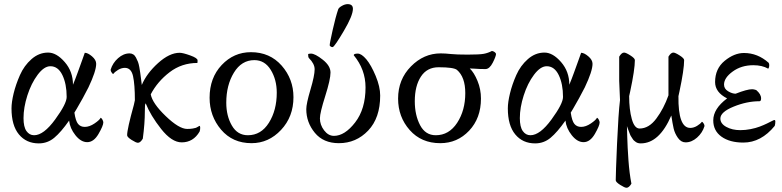

<svg xmlns="http://www.w3.org/2000/svg" viewBox="-20 -679 3751 921"><path d="M336.9 -138.7Q342.8 -98.6 354.5 -84.5Q366.2 -70.3 386.7 -70.3Q409.2 -70.3 433.6 -86.9Q458 -103.5 462.9 -114.3Q467.8 -112.3 471.7 -104.5Q475.6 -96.7 475.6 -91.8Q475.6 -76.2 452.6 -36.6Q429.7 2.9 398.4 2.9Q368.2 2.9 341.8 -30.3Q315.4 -63.5 311.5 -100.6Q272.5 -44.9 240.2 -18.1Q208 8.8 166 8.8Q106.4 8.8 70.8 -34.2Q35.2 -77.1 35.2 -159.2Q35.2 -188.5 45.4 -231Q55.7 -273.4 75.7 -318.8Q95.7 -364.3 131.3 -395.5Q167 -426.8 210.9 -426.8Q251 -426.8 290.5 -381.3Q330.1 -335.9 330.1 -272.5Q341.8 -300.8 353 -332Q364.3 -363.3 374 -390.1Q383.8 -417 386.7 -425.8Q401.4 -425.8 421.4 -408.7Q441.4 -391.6 441.4 -373Q441.4 -337.9 404.3 -259.8Q393.6 -238.3 377 -208Q360.4 -177.7 348.6 -158.2ZM221.7 -361.3Q191.4 -361.3 160.6 -320.3Q129.9 -279.3 111.3 -221.2Q92.8 -163.1 92.8 -112.3Q92.8 -70.3 106.9 -50.3Q121.1 -30.3 143.6 -30.3Q189.5 -30.3 244.6 -106Q299.8 -181.6 299.8 -213.9Q299.8 -276.4 279.3 -318.8Q258.8 -361.3 221.7 -361.3Z M841.8 -425.8Q857.4 -425.8 892.6 -413.1Q927.7 -400.4 927.7 -389.6Q927.7 -378.9 926.8 -377Q851.6 -377 793.5 -332.5Q735.4 -288.1 703.1 -226.6Q710.9 -183.6 774.9 -122.1Q838.9 -60.5 877.9 -60.5Q893.6 -60.5 904.8 -62.5Q916 -64.5 919.9 -65.9Q923.8 -67.4 929.2 -70.8Q934.6 -74.2 936.5 -75.2Q940.4 -75.2 940.4 -66.4Q940.4 -56.6 937.5 -47.9Q907.2 3.9 851.6 3.9Q803.7 3.9 752.9 -60.5Q702.1 -125 678.7 -183.6Q675.8 -177.7 675.8 -175.8Q675.8 -173.8 675.3 -165.5Q674.8 -157.2 674.8 -144.5Q674.8 -86.9 665 -13.7Q653.3 5.9 641.6 5.9Q632.8 5.9 611.3 -7.8Q589.8 -21.5 589.8 -30.3Q589.8 -59.6 622.1 -175.8L627 -198.2Q627 -273.4 618.2 -313.5Q609.4 -353.5 579.1 -353.5Q562.5 -353.5 546.4 -343.8Q530.3 -334 523.4 -324.2Q519.5 -324.2 513.7 -334Q510.7 -339.8 510.7 -344.7Q520.5 -377 546.4 -399.9Q572.3 -422.9 601.6 -422.9Q611.3 -422.9 619.1 -418Q627 -413.1 632.3 -402.8Q637.7 -392.6 641.6 -382.8Q645.5 -373 648.4 -356.4Q651.4 -339.8 652.8 -329.1Q654.3 -318.4 656.7 -299.3Q659.2 -280.3 660.2 -271.5Q683.6 -327.1 738.3 -376.5Q793 -425.8 841.8 -425.8Z M1307.6 -234.4Q1307.6 -296.9 1278.8 -343.8Q1250 -390.6 1200.2 -390.6Q1138.7 -390.6 1102.1 -330.6Q1065.4 -270.5 1065.4 -186.5Q1065.4 -123 1092.3 -76.7Q1119.1 -30.3 1168.9 -30.3Q1232.4 -30.3 1270 -90.3Q1307.6 -150.4 1307.6 -234.4ZM1183.6 -428.7Q1274.4 -428.7 1331.1 -364.3Q1387.7 -299.8 1387.7 -212.9Q1387.7 -119.1 1328.1 -55.7Q1268.6 7.8 1186.5 7.8Q1095.7 7.8 1040.5 -57.1Q985.4 -122.1 985.4 -210Q985.4 -305.7 1043.5 -367.2Q1101.6 -428.7 1183.6 -428.7Z M1647.5 -659.2Q1672.9 -659.2 1672.9 -636.7Q1672.9 -604.5 1629.4 -530.8Q1585.9 -457 1576.2 -453.1H1573.2Q1570.3 -453.1 1565.9 -456.1Q1561.5 -459 1561.5 -461.9Q1561.5 -471.7 1575.7 -534.7Q1589.8 -597.7 1602.5 -634.8Q1605.5 -642.6 1620.1 -650.9Q1634.8 -659.2 1647.5 -659.2ZM1565.4 -331.1Q1565.4 -297.9 1540 -217.8Q1514.6 -137.7 1514.6 -111.3Q1514.6 -80.1 1534.7 -53.7Q1554.7 -27.3 1582 -27.3Q1633.8 -27.3 1683.6 -91.8Q1733.4 -156.2 1733.4 -259.8Q1733.4 -345.7 1676.8 -414.1Q1676.8 -421.9 1696.3 -421.9Q1713.9 -421.9 1737.3 -394.5Q1760.7 -366.2 1782.2 -314.5Q1803.7 -262.7 1803.7 -220.7Q1803.7 -113.3 1746.1 -52.7Q1688.5 7.8 1605.5 7.8Q1531.2 7.8 1490.2 -42Q1449.2 -91.8 1449.2 -155.3Q1449.2 -181.6 1469.2 -249Q1489.3 -316.4 1489.3 -346.7Q1489.3 -373 1461.9 -400.4Q1458 -404.3 1458 -418Q1458 -421.9 1471.7 -421.9Q1491.2 -421.9 1528.3 -392.6Q1565.4 -363.3 1565.4 -331.1Z M2093.8 -422.9Q2115.2 -422.9 2142.6 -419.9Q2169.9 -417 2223.6 -417Q2280.3 -417 2300.8 -420.9Q2321.3 -424.8 2339.8 -434.6Q2354.5 -431.6 2359.4 -420.9Q2359.4 -409.2 2343.8 -378.4Q2328.1 -347.7 2308.6 -347.7Q2293.9 -347.7 2281.7 -348.1Q2269.5 -348.6 2256.3 -349.6Q2243.2 -350.6 2233.4 -350.6Q2253.9 -331.1 2270.5 -291Q2287.1 -251 2287.1 -206.1Q2287.1 -112.3 2230.5 -52.2Q2173.8 7.8 2091.8 7.8Q2001 7.8 1945.3 -55.2Q1889.6 -118.2 1889.6 -206.1Q1889.6 -297.9 1951.2 -360.4Q2012.7 -422.9 2093.8 -422.9ZM2084 -356.4Q2028.3 -356.4 1999 -311.5Q1969.7 -266.6 1969.7 -193.4Q1969.7 -127 1995.1 -78.6Q2020.5 -30.3 2070.3 -30.3Q2133.8 -30.3 2172.9 -89.8Q2211.9 -149.4 2211.9 -232.4Q2211.9 -309.6 2171.9 -343.8Q2156.2 -356.4 2084 -356.4Z M2717.8 -138.7Q2723.6 -98.6 2735.4 -84.5Q2747.1 -70.3 2767.6 -70.3Q2790 -70.3 2814.5 -86.9Q2838.9 -103.5 2843.8 -114.3Q2848.6 -112.3 2852.5 -104.5Q2856.4 -96.7 2856.4 -91.8Q2856.4 -76.2 2833.5 -36.6Q2810.5 2.9 2779.3 2.9Q2749 2.9 2722.7 -30.3Q2696.3 -63.5 2692.4 -100.6Q2653.3 -44.9 2621.1 -18.1Q2588.9 8.8 2546.9 8.8Q2487.3 8.8 2451.7 -34.2Q2416 -77.1 2416 -159.2Q2416 -188.5 2426.3 -231Q2436.5 -273.4 2456.5 -318.8Q2476.6 -364.3 2512.2 -395.5Q2547.9 -426.8 2591.8 -426.8Q2631.8 -426.8 2671.4 -381.3Q2710.9 -335.9 2710.9 -272.5Q2722.7 -300.8 2733.9 -332Q2745.1 -363.3 2754.9 -390.1Q2764.6 -417 2767.6 -425.8Q2782.2 -425.8 2802.2 -408.7Q2822.3 -391.6 2822.3 -373Q2822.3 -337.9 2785.2 -259.8Q2774.4 -238.3 2757.8 -208Q2741.2 -177.7 2729.5 -158.2ZM2602.5 -361.3Q2572.3 -361.3 2541.5 -320.3Q2510.7 -279.3 2492.2 -221.2Q2473.6 -163.1 2473.6 -112.3Q2473.6 -70.3 2487.8 -50.3Q2502 -30.3 2524.4 -30.3Q2570.3 -30.3 2625.5 -106Q2680.7 -181.6 2680.7 -213.9Q2680.7 -276.4 2660.2 -318.8Q2639.6 -361.3 2602.5 -361.3Z M3053.7 8.8Q3046.9 8.8 3041 7.3Q3035.2 5.9 3029.8 2Q3024.4 -2 3021 -4.9Q3017.6 -7.8 3013.2 -15.1Q3008.8 -22.5 3006.3 -25.9Q3003.9 -29.3 3000.5 -38.6Q2997.1 -47.9 2996.1 -50.3Q2995.1 -52.7 2991.2 -63Q2987.3 -73.2 2987.3 -74.2Q2987.3 -73.2 2988.8 -22.5Q2990.2 28.3 2994.6 89.8Q2999 151.4 3008.8 202.1Q2997.1 221.7 2985.4 221.7Q2976.6 221.7 2955.1 208Q2933.6 194.3 2933.6 185.5Q2933.6 154.3 2939.9 9.8Q2946.3 -134.8 2954.1 -199.2Q2954.1 -210.9 2952.1 -245.6Q2950.2 -280.3 2950.2 -291V-407.2Q2961.9 -426.8 2973.6 -426.8Q2982.4 -426.8 3003.9 -413.1Q3025.4 -399.4 3025.4 -390.6Q3025.4 -345.7 3002.9 -240.2L2998 -217.8Q2998 -153.3 3010.7 -107.9Q3023.4 -62.5 3047.9 -62.5Q3092.8 -62.5 3128.4 -110.4Q3164.1 -158.2 3186.5 -221.7V-291V-407.2Q3198.2 -426.8 3210 -426.8Q3218.8 -426.8 3240.2 -413.1Q3261.7 -399.4 3261.7 -390.6Q3261.7 -345.7 3239.3 -240.2L3234.4 -217.8Q3232.4 -65.4 3291 -65.4Q3307.6 -65.4 3323.7 -75.2Q3339.8 -85 3346.7 -94.7Q3350.6 -94.7 3356.4 -85Q3359.4 -79.1 3359.4 -74.2Q3349.6 -42 3323.7 -19Q3297.9 3.9 3268.6 3.9Q3247.1 3.9 3231.9 -17.6Q3216.8 -39.1 3211.4 -62.5Q3206.1 -85.9 3200.2 -125Q3142.6 8.8 3053.7 8.8Z M3435.5 -110.4Q3435.5 -85.9 3463.9 -70.3Q3492.2 -54.7 3531.2 -54.7Q3555.7 -54.7 3580.6 -59.6Q3605.5 -64.5 3624.5 -71.8Q3643.6 -79.1 3658.7 -86.4Q3673.8 -93.8 3683.1 -98.6Q3692.4 -103.5 3693.4 -103.5Q3699.2 -103.5 3699.2 -96.7Q3699.2 -84 3696.3 -75.2Q3630.9 4.9 3545.9 4.9Q3480.5 4.9 3440.9 -23.4Q3401.4 -51.8 3401.4 -101.6Q3401.4 -157.2 3467.8 -207Q3410.2 -236.3 3410.2 -285.2Q3410.2 -349.6 3456.1 -387.2Q3502 -424.8 3548.8 -424.8Q3614.3 -424.8 3667 -377.9Q3669.9 -373 3669.9 -367.2Q3669.9 -354.5 3665 -349.6Q3635.7 -366.2 3593.8 -366.2Q3536.1 -366.2 3494.6 -335.9Q3453.1 -305.7 3453.1 -273.4Q3453.1 -252.9 3472.7 -241.2Q3492.2 -229.5 3508.8 -229.5Q3563.5 -251 3587.9 -251Q3595.7 -251 3607.4 -247.1Q3630.9 -227.5 3630.9 -207Q3630.9 -193.4 3623 -193.4Q3562.5 -193.4 3499 -167.5Q3435.5 -141.6 3435.5 -110.4Z"/></svg>

Font: Crimson Text
Style: Roman
Weight: 400
Version: Version 0.13